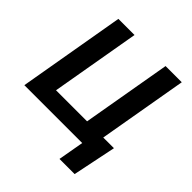

<svg xmlns="http://www.w3.org/2000/svg" viewBox="-232 -872 1204 1204"><g transform="rotate(45 370.5 -270.0)"><path d="M4.4 0H517.6L487.3 171.4H621.6L681.2 -117.7H586.4L689.5 -710.9H545.9L442.9 -117.7H167.5L270.5 -710.9H127.4Z"/></g></svg>

Font: Roboto
Style: Bold Italic
Weight: 700
Italic angle: -12°
Designer: Google
Version: Version 2.137; 2017